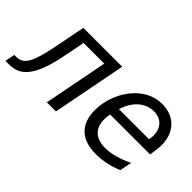

<svg xmlns="http://www.w3.org/2000/svg" viewBox="-83 -942 1338 1338"><g transform="rotate(45 585.5 -273.5)"><path d="M-33.2 0H-6.3C58.6 0 96.2 -17.1 128.4 -51.8C195.3 -124 221.2 -255.4 240.2 -354L263.7 -473.6H467.3L375 0H464.8L571.3 -546.9H188L149.9 -352.5C142.1 -312.5 129.9 -250 114.7 -199.2C87.9 -107.9 58.1 -73.2 -2 -73.2H-19Z M873.5 14.2C938 14.2 1002.9 0 1071.3 -27.8L1088.9 -117.2C1014.6 -80.6 945.3 -62 887.2 -62C792 -62 741.2 -112.3 741.2 -198.2C741.2 -215.3 743.2 -231 747.1 -252H1141.1C1148.9 -302.7 1151.9 -333.5 1151.9 -356.9C1151.9 -480 1072.8 -561 953.1 -561C880.9 -561 814.5 -531.2 760.3 -475.1C691.4 -404.3 649.9 -300.8 649.9 -198.7C649.9 -60.1 726.6 14.2 873.5 14.2ZM764.2 -321.8C793 -419.9 862.3 -483.9 947.3 -483.9C1019 -483.9 1064.9 -438 1064.9 -360.8C1064.9 -349.6 1064 -339.4 1060.1 -321.8Z"/></g></svg>

Font: Hack
Style: Oblique
Weight: 400
Italic angle: -12°
Monospace: yes
Designer: Christopher Simpkins
Foundry: Christopher Simpkins
Version: Version 2.010